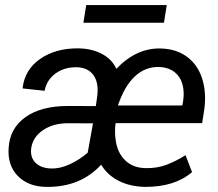

<svg xmlns="http://www.w3.org/2000/svg" viewBox="-20 -730 864 760"><path d="M9.3 0ZM554.7 9.8Q495.6 8.8 450.4 -13.9Q405.3 -36.6 380.4 -78.1Q297.9 11.7 163.1 9.8Q91.8 8.8 50.5 -33.4Q9.3 -75.7 14.2 -144.5Q19 -222.7 81.1 -266.6Q143.1 -310.5 249 -310.5L359.4 -310.1L365.2 -352.1Q371.1 -402.8 350.1 -432.4Q329.1 -461.9 285.2 -463.9Q234.4 -464.8 199.2 -438.7Q164.1 -412.6 156.7 -370.6L69.3 -379.9Q77.1 -453.6 138.7 -496.6Q200.2 -539.6 291 -538.6Q344.2 -537.6 384 -516.4Q423.8 -495.1 440.4 -457.5Q519.5 -540 614.3 -538.1Q676.3 -537.1 718.8 -506.3Q761.2 -475.6 779.3 -421.6Q797.4 -367.7 789.1 -300.3L780.3 -242.7H437.5Q433.1 -209.5 437.5 -178.2Q443.8 -126 475.3 -95.5Q506.8 -64.9 557.6 -64.5Q601.6 -63.5 639.9 -78.1Q678.2 -92.8 714.4 -115.7L740.2 -48.8Q672.9 9.8 554.7 9.8ZM183.1 -63Q217.3 -62 256.1 -79.8Q294.9 -97.7 327.1 -125.5L348.1 -241.7L249 -242.2Q190.4 -242.2 149.9 -214.6Q109.4 -187 103.5 -142.6Q99.1 -106.4 121.1 -85.2Q143.1 -64 183.1 -63ZM609.4 -464.8Q555.7 -466.3 514.2 -428Q472.7 -389.6 446.8 -312.5H701.7L704.6 -328.1Q709 -355 705.6 -379.4Q700.2 -418.5 675.3 -440.9Q650.4 -463.4 609.4 -464.8ZM628.9 -640.1H310.1L321.3 -710H640.1Z"/></svg>

Font: Roboto
Style: Italic
Weight: 400
Italic angle: -12°
Designer: Google
Version: Version 2.134; 2016; ttfautohint (v1.6)